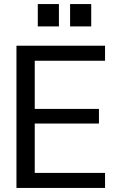

<svg xmlns="http://www.w3.org/2000/svg" viewBox="-20 -925 579 945"><path d="M61 0V-700H497V-626H151V-389H467V-317H151V-74H497V0ZM325 -795V-905H429V-795ZM166 -795V-905H270V-795Z"/></svg>

Font: HostGroteskRegular
Style: Regular
Weight: 400
Designer: Doukan Karapınar based on Poppins by Indian Type Foundry, Jonny Pinhorn
Foundry: Element Type
Version: Version 1.001; ttfautohint (v1.8.4.7-5d5b)